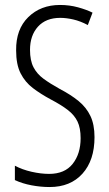

<svg xmlns="http://www.w3.org/2000/svg" viewBox="-20 -744 441 774"><path d="M361 -191Q361 -98 312.5 -44Q264 10 180 10Q144 10 107 3Q70 -4 40 -18V-76Q70 -60 107.5 -51.5Q145 -43 178 -43Q241 -43 273 -83.5Q305 -124 305 -187Q305 -228 292.5 -254Q280 -280 253.5 -300.5Q227 -321 185 -343Q144 -365 112.5 -389Q81 -413 63 -448.5Q45 -484 45 -541Q44 -626 94 -675Q144 -724 222 -724Q260 -724 294.5 -714.5Q329 -705 353 -693L334 -643Q304 -659 275.5 -665.5Q247 -672 223 -672Q165 -672 133 -636.5Q101 -601 101 -543Q101 -500 115 -473Q129 -446 155.5 -426.5Q182 -407 220 -386Q266 -362 297 -336.5Q328 -311 344.5 -276.5Q361 -242 361 -191Z"/></svg>

Font: Noto Sans Myanmar ExtraCondensed Light
Style: Regular
Weight: 300
Width: 2
Designer: Monotype Design Team
Foundry: Monotype Imaging Inc.
Version: Version 2.107; ttfautohint (v1.8.4.7-5d5b)